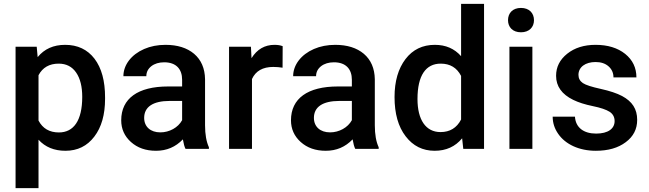

<svg xmlns="http://www.w3.org/2000/svg" viewBox="-20 -770 3358 993"><path d="M523.4 -266.1C523.4 -351.6 505.4 -418 468.8 -466.3C432.1 -514.2 381.3 -538.1 316.9 -538.1C256.8 -538.1 209.5 -517.1 174.8 -474.6L169.9 -528.3H60.5V203.1H179.2V-47.4C213.9 -9.3 260.3 9.8 318.4 9.8C380.9 9.8 430.7 -14.6 467.8 -63.5C504.9 -111.8 523.4 -177.2 523.4 -258.8ZM405.3 -269C405.3 -145.5 360.4 -85 284.7 -85C235.8 -85 200.7 -105.5 179.2 -146.5V-380.9C200.2 -420.9 235.4 -440.9 283.7 -440.9C322.8 -440.9 353 -425.3 374 -394.5C395 -363.8 405.3 -321.8 405.3 -269Z M1060.5 0V-8.3C1047.4 -36.6 1040.5 -74.7 1040.5 -122.1V-360.4C1039.6 -416.5 1020.5 -460.4 983.9 -491.7C947.3 -522.5 897.9 -538.1 835.9 -538.1C795.4 -538.1 758.3 -530.8 725.6 -516.6C659.2 -487.8 618.2 -434.1 618.2 -376H736.8C736.8 -397 745.6 -414.1 762.7 -427.7C779.8 -440.9 802.2 -447.8 829.1 -447.8C891.6 -447.8 921.9 -412.1 921.9 -357.4V-322.8H849.1C693.4 -322.8 606.9 -260.7 606.9 -147.9C606.9 -103.5 623.5 -65.9 657.2 -35.6C690.9 -5.4 733.9 9.8 787.1 9.8C841.8 9.8 888.2 -9.8 925.8 -49.3C929.7 -26.4 934.1 -10.3 939.5 0ZM809.1 -85.4C758.3 -85.4 725.6 -114.7 725.6 -160.2C725.6 -216.3 770 -248 857.9 -248H921.9V-148.4C900.9 -109.9 856 -85.4 809.1 -85.4Z M1441.9 -531.2C1430.7 -535.6 1417 -538.1 1399.9 -538.1C1349.1 -538.1 1309.6 -515.1 1280.8 -469.2L1277.8 -528.3H1164.6V0H1283.2V-361.3C1302.2 -402.8 1338.9 -423.8 1393.1 -423.8C1409.7 -423.8 1425.8 -422.4 1441.4 -419.9Z M1938.5 0V-8.3C1925.3 -36.6 1918.5 -74.7 1918.5 -122.1V-360.4C1917.5 -416.5 1898.4 -460.4 1861.8 -491.7C1825.2 -522.5 1775.9 -538.1 1713.9 -538.1C1673.3 -538.1 1636.2 -530.8 1603.5 -516.6C1537.1 -487.8 1496.1 -434.1 1496.1 -376H1614.7C1614.7 -397 1623.5 -414.1 1640.6 -427.7C1657.7 -440.9 1680.2 -447.8 1707 -447.8C1769.5 -447.8 1799.8 -412.1 1799.8 -357.4V-322.8H1727.1C1571.3 -322.8 1484.9 -260.7 1484.9 -147.9C1484.9 -103.5 1501.5 -65.9 1535.2 -35.6C1568.8 -5.4 1611.8 9.8 1665 9.8C1719.7 9.8 1766.1 -9.8 1803.7 -49.3C1807.6 -26.4 1812 -10.3 1817.4 0ZM1687 -85.4C1636.2 -85.4 1603.5 -114.7 1603.5 -160.2C1603.5 -216.3 1647.9 -248 1735.8 -248H1799.8V-148.4C1778.8 -109.9 1733.9 -85.4 1687 -85.4Z M2020.5 -268.1C2020.5 -182.6 2039.6 -114.7 2078.1 -64.9C2116.2 -15.1 2166 9.8 2228 9.8C2287.1 9.8 2334.5 -11.7 2370.1 -54.7L2376 0H2483.4V-750H2364.7V-479.5C2330.1 -518.6 2285.2 -538.1 2229 -538.1C2165.5 -538.1 2114.7 -513.7 2077.1 -464.4C2039.6 -415 2020.5 -349.6 2020.5 -268.1ZM2139.2 -257.8C2139.2 -380.4 2182.6 -440.9 2259.3 -440.9C2307.6 -440.9 2342.8 -419.9 2364.7 -377.4V-151.9C2342.3 -108.4 2306.6 -86.9 2258.3 -86.9C2182.1 -86.9 2139.2 -150.4 2139.2 -257.8Z M2733.4 -528.3H2614.7V0H2733.4ZM2607.4 -665.5C2607.4 -629.9 2631.3 -603 2674.3 -603C2717.3 -603 2741.7 -629.9 2741.7 -665.5C2741.7 -702.1 2717.3 -729 2674.3 -729C2631.3 -729 2607.4 -702.1 2607.4 -665.5Z M3158.7 -143.6C3158.7 -105 3125.5 -79.1 3063 -79.1C2998.5 -79.1 2957 -110.4 2953.6 -166.5H2838.4C2838.4 -134.8 2847.7 -105.5 2866.7 -78.1C2904.3 -23.4 2975.1 9.8 3061.5 9.8C3125.5 9.8 3176.8 -4.9 3216.3 -34.7C3255.9 -64 3275.4 -102.5 3275.4 -149.9C3275.4 -206.5 3250 -245.1 3197.3 -273.4C3170.4 -287.6 3133.8 -299.8 3087.4 -310.1C3041 -320.3 3009.8 -330.1 2994.6 -340.3C2979.5 -350.6 2971.7 -364.7 2971.7 -382.8C2971.7 -423.3 3007.8 -449.2 3060.1 -449.2C3087.9 -449.2 3110.4 -441.9 3127.4 -426.8C3144.5 -411.6 3152.8 -392.6 3152.8 -369.6H3271.5C3271.5 -419.4 3252 -460 3213.4 -491.2C3174.3 -522.5 3123 -538.1 3060.1 -538.1C3001 -538.1 2952.1 -522.9 2913.6 -492.2C2875 -461.4 2856 -423.3 2856 -377.9C2856 -323.7 2885.7 -282.2 2944.8 -253.4C2971.7 -240.2 3005.4 -229.5 3045.9 -221.2C3086.4 -212.9 3115.2 -203.1 3132.8 -191.9C3149.9 -180.7 3158.7 -164.6 3158.7 -143.6Z"/></svg>

Font: Shabnam Medium
Style: Regular
Weight: 500
Foundry: DejaVu fonts team - Redesigned by Saber Rastikerdar - Based on Vazir font
Version: Version 5.0.1